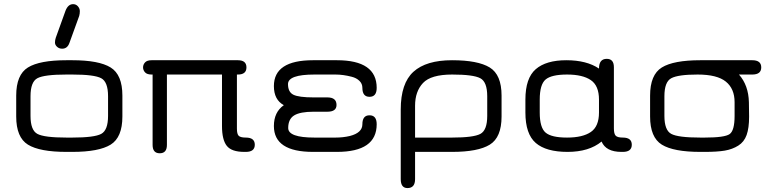

<svg xmlns="http://www.w3.org/2000/svg" viewBox="-20 -746 3794 943"><path d="M338.9 -725.6Q353.5 -725.6 362.8 -714.8Q372.1 -704.1 372.1 -691.4Q372.1 -678.7 369.1 -668L321.3 -536.1Q311.5 -506.8 285.2 -506.8Q270.5 -506.8 260.3 -516.1Q250 -525.4 250 -537.1Q250 -548.8 253.9 -560.5L301.8 -693.4Q314.5 -725.6 338.9 -725.6ZM335 0H306.6Q174.8 0 117.2 -35.6Q59.6 -71.3 59.6 -173.8V-276.4Q59.6 -378.9 117.2 -414.6Q174.8 -450.2 306.6 -450.2H335Q465.8 -450.2 523.4 -414.6Q581.1 -378.9 581.1 -276.4V-173.8Q581.1 -71.3 523.4 -35.6Q465.8 0 335 0ZM306.6 -70.3H335Q443.4 -70.3 477.1 -88.4Q510.7 -106.4 510.7 -176.8V-273.4Q510.7 -343.8 477.1 -361.8Q443.4 -379.9 335 -379.9H306.6Q197.3 -379.9 163.6 -361.8Q129.9 -343.8 129.9 -273.4V-176.8Q129.9 -106.4 163.6 -88.4Q197.3 -70.3 306.6 -70.3Z M1070.3 -379.9H799.8V-34.2Q799.8 6.8 764.6 6.8Q729.5 6.8 729.5 -34.2V-379.9H724.6Q702.1 -379.9 692.4 -390.6Q682.6 -401.4 682.6 -415Q682.6 -428.7 692.4 -439.5Q702.1 -450.2 724.6 -450.2H1148.4Q1190.4 -450.2 1190.4 -415Q1190.4 -379.9 1148.4 -379.9H1143.6V-114.3Q1143.6 -87.9 1152.3 -79.1Q1161.1 -70.3 1187.5 -70.3Q1231.4 -70.3 1231.4 -35.2Q1231.4 0 1187.5 0H1179.7Q1117.2 0 1093.8 -29.8Q1070.3 -59.6 1070.3 -127Z M1587.9 -197.3H1520.5Q1454.1 -197.3 1424.8 -179.2Q1395.5 -161.1 1395.5 -117.2Q1395.5 -70.3 1524.4 -70.3H1627.9Q1665 -70.3 1698.2 -78.1Q1759.8 -93.8 1759.8 -135.7Q1759.8 -179.7 1794.9 -179.7Q1830.1 -179.7 1830.1 -135.7Q1830.1 0 1634.8 0H1517.6Q1325.2 0 1325.2 -127Q1325.2 -195.3 1374 -229.5Q1325.2 -255.9 1325.2 -323.2Q1325.2 -450.2 1517.6 -450.2H1634.8Q1830.1 -450.2 1830.1 -314.5Q1830.1 -270.5 1794.9 -270.5Q1759.8 -270.5 1759.8 -314.5Q1759.8 -335 1745.1 -349.1Q1730.5 -363.3 1707 -369.1Q1665 -379.9 1627.9 -379.9H1524.4Q1394.5 -379.9 1394.5 -333Q1394.5 -293.9 1420.9 -280.8Q1447.3 -267.6 1520.5 -267.6H1587.9Q1632.8 -267.6 1632.8 -230.5Q1632.8 -197.3 1587.9 -197.3Z M2018.6 -226.6V-70.3H2200.2Q2305.7 -70.3 2339.4 -88.4Q2373 -106.4 2373 -176.8V-273.4Q2373 -343.8 2338.9 -361.8Q2304.7 -379.9 2200.7 -379.9Q2096.7 -379.9 2057.6 -338.4Q2018.6 -296.9 2018.6 -226.6ZM2443.4 -276.4V-173.8Q2443.4 -71.3 2385.7 -35.6Q2328.1 0 2200.2 0H2018.6V133.8Q2018.6 177.7 1981.4 177.7Q1948.2 177.7 1948.2 133.8V-208Q1948.2 -336.9 2010.7 -393.6Q2073.2 -450.2 2200.2 -450.2Q2327.1 -450.2 2385.3 -414.6Q2443.4 -378.9 2443.4 -276.4Z M3039.1 0H3032.2Q2956.1 0 2934.6 -50.8Q2873 0 2767.6 0Q2662.1 0 2611.3 -43.9Q2560.5 -87.9 2560.5 -193.4V-256.8Q2560.5 -362.3 2611.3 -406.2Q2662.1 -450.2 2761.7 -450.2Q2861.3 -450.2 2921.9 -409.2Q2921.9 -457 2960 -457Q2995.1 -457 2995.1 -416V-115.2Q2995.1 -88.9 3003.9 -79.6Q3012.7 -70.3 3039.1 -70.3Q3083 -70.3 3083 -35.2Q3083 0 3039.1 0ZM2630.9 -256.8V-193.4Q2630.9 -119.1 2659.7 -94.7Q2688.5 -70.3 2765.1 -70.3Q2841.8 -70.3 2881.8 -97.7Q2921.9 -125 2921.9 -193.4V-256.8Q2921.9 -325.2 2881.8 -352.5Q2841.8 -379.9 2765.1 -379.9Q2688.5 -379.9 2659.7 -355.5Q2630.9 -331.1 2630.9 -256.8Z M3674.8 -450.2Q3718.8 -450.2 3718.8 -415Q3718.8 -379.9 3674.8 -379.9H3609.4Q3656.2 -327.1 3658.2 -244.1L3659.2 -172.9Q3659.2 -117.2 3647 -83Q3634.8 -48.8 3606 -30.8Q3577.1 -12.7 3540 -6.3Q3502.9 0 3441.4 0H3419.9Q3288.1 0 3230.5 -35.6Q3172.9 -71.3 3172.9 -173.8V-276.4Q3172.9 -378.9 3230.5 -414.6Q3288.1 -450.2 3419.9 -450.2ZM3243.2 -273.4V-176.8Q3243.2 -106.4 3276.9 -88.4Q3310.5 -70.3 3419.9 -70.3H3441.4Q3539.1 -70.3 3563.5 -87.4Q3587.9 -104.5 3587.9 -176.8V-244.1Q3587.9 -310.5 3544.9 -345.2Q3502 -379.9 3406.2 -379.9Q3310.5 -379.9 3276.9 -361.8Q3243.2 -343.8 3243.2 -273.4Z"/></svg>

Font: Jura
Style: DemiBold
Weight: 600
Version: Version 2.5